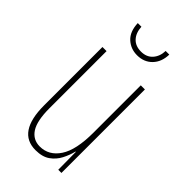

<svg xmlns="http://www.w3.org/2000/svg" viewBox="-225 -781 857 857"><g transform="rotate(45 204.0 -352.0)"><path d="M337 -527V0H317L316 -112H314Q307 -83 292.5 -55Q278 -27 252 -8.5Q226 10 183 10Q69 10 69 -159V-527H95V-167Q95 -87 118.5 -51Q142 -15 185 -15Q242 -15 276.5 -67Q311 -119 311 -228V-527ZM304 -714Q303 -667 275.5 -638.5Q248 -610 204 -610Q164 -610 135.5 -636Q107 -662 105 -714H128Q130 -677 150 -655.5Q170 -634 205 -634Q240 -634 260 -656.5Q280 -679 281 -714Z"/></g></svg>

Font: Noto Sans Sinhala UI ExtraCondensed Thin
Style: Regular
Weight: 100
Width: 2
Designer: Jelle Bosma - Monotype Design Team
Foundry: Monotype Imaging Inc.
Version: Version 2.006; ttfautohint (v1.8.4.7-5d5b)